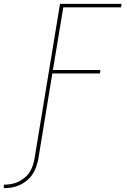

<svg xmlns="http://www.w3.org/2000/svg" viewBox="-139 -755 659 998"><path d="M-119 223V205Q-101 205 -82.5 202Q-64 199 -46.5 191Q-29 183 -13 170.5Q3 158 13.5 142Q24 126 30.5 108Q37 90 40 72L173 -735H493L490 -717H190L136 -391H383L380 -373H133L60 72Q56 92 49 112.5Q42 133 30 151Q18 169 0.5 183.5Q-17 198 -37 207Q-57 216 -77.5 219.5Q-98 223 -119 223Z"/></svg>

Font: Iosevka Thin
Style: Italic
Weight: 100
Italic angle: -9°
Monospace: yes
Designer: Belleve Invis
Foundry: Belleve Invis
Version: Version 32.5.0; ttfautohint (v1.8.4)